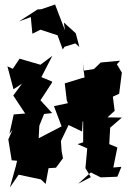

<svg xmlns="http://www.w3.org/2000/svg" viewBox="-20 -806 580 854"><path d="M348 -528 356 -461 342 -458 268 -435 277 -360 282 -347 220 -334 254 -244C220 -226 186 -209 152 -191L155 -247L176 -299L212 -303L160 -360L211 -438L212 -443L164 -463L213 -558L160 -518L67 -545L37 -500L13 -511L40 -409L78 -434L39 -381L92 -301L41 -297L22 -211L36 -229L17 -186L32 -93L56 -91L51 -69L24 28L63 -29L162 -8L183 12L196 -58L229 -60L260 -102L254 -135L251 -179L285 -250L345 -221L350 -304L374 -350L318 -288L350 -265V-173L325 -165L368 -146L360 -58L384 -18L328 11L384 -39L428 -17L502 -20L520 -64L484 -61L502 -150L466 -165L470 -238L522 -283L458 -284L490 -313L482 -376L510 -389L522 -483L500 -520L514 -536L428 -528L398 -499L354 -492ZM333 -597 317 -658 264 -706 269 -671 225 -786 164 -765 147 -764 65 -711 117 -730 124 -656 160 -674 236 -649 259 -586 267 -598 315 -613Z"/></svg>

Font: Asimov Aggro
Style: Condensed
Weight: 500
Designer: Google
Version: Version 2.000980; 2014